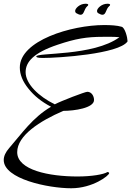

<svg xmlns="http://www.w3.org/2000/svg" viewBox="-30 -899 702 1027"><path d="M401 -820C421 -820 418 -849 437 -866C440 -868 442 -870 442 -873C442 -877 437 -879 428 -879C395 -879 372 -853 372 -841C372 -835 374 -831 379 -828C388 -823 395 -820 401 -820ZM518 -820C538 -820 535 -849 554 -866C557 -868 559 -870 559 -873C559 -877 554 -879 545 -879C512 -879 489 -853 489 -841C489 -835 491 -831 496 -828C505 -823 512 -820 518 -820ZM351 108C466 108 554 40 554 27C554 24 551 22 545 21C525 34 460 45 385 45C233 45 62 11 62 -85C62 -174 183 -252 309 -306C367 -306 473 -321 473 -364C473 -385 460 -408 437 -408C425 -408 297 -359 263 -341C177 -383 107 -450 107 -513C107 -568 150 -617 279 -660C374 -692 433 -702 521 -702C548 -702 576 -703 609 -700C469 -597 164 -619 164 -597C164 -593 170 -589 199 -589C282 -589 605 -610 652 -677V-681C652 -696 639 -752 620 -756C596 -763 563 -765 527 -765C352 -765 76 -682 76 -538C76 -501 91 -463 122 -425C153 -386 193 -354 243 -328C144 -270 87 -185 19 -107C0 -85 -10 -64 -10 -43C-10 58 227 108 351 108Z"/></svg>

Font: Comforter
Style: Regular
Weight: 400
Designer: Robert E. Leuschke
Foundry: Robert E. Leuschke
Version: Version 1.013; ttfautohint (v1.8.3)